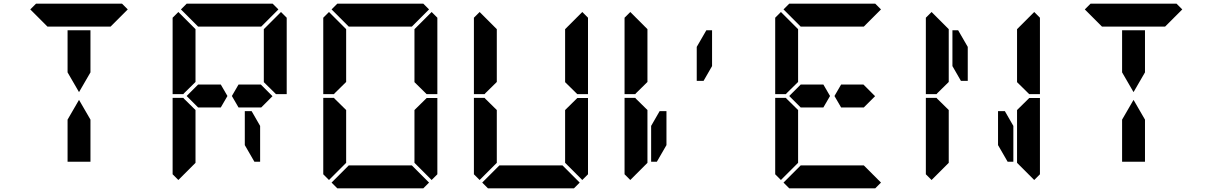

<svg xmlns="http://www.w3.org/2000/svg" viewBox="-20 -1020 6568 1040"><path d="M346 -731V-856H470V-731V-628L408 -521L346 -628ZM144 -969 175 -1000H346H470H641L672 -969L579 -876H554H470H346H262H243H237ZM470 -269V-144H346V-269V-372L408 -479L470 -372Z M977 -515 973 -510H915V-924L946 -955L1039 -862V-698V-590V-576ZM1393 -562 1456 -499 1395 -438H1367H1331H1272L1236 -500L1272 -562H1331H1368ZM1039 -144V-138L946 -45L915 -76V-490H973L977 -485L1039 -424V-384V-302ZM1502 -955 1533 -924V-510H1475L1471 -514L1409 -575V-586V-698V-856V-862ZM1389 -338V-144H1358L1306 -234V-418H1343ZM960 -969 991 -1000H1162H1286H1457L1488 -969L1395 -876H1370H1286H1162H1078H1059H1053ZM1176 -562 1212 -500 1176 -438H1117H1080H1053L991 -500L1053 -562H1080H1117Z M1793 -515 1789 -510H1731V-924L1762 -955L1855 -862V-698V-590V-576ZM1855 -144V-138L1762 -45L1731 -76V-490H1789L1793 -485L1855 -424V-384V-302ZM2287 -485 2291 -489H2349V-76L2318 -45L2225 -138V-144V-302V-396V-424ZM2318 -955 2349 -924V-510H2291L2287 -514L2225 -575V-586V-698V-856V-862ZM2304 -31 2273 0H2102H1978H1807L1776 -31L1869 -124H1894H1978H2102H2186H2211ZM1776 -969 1807 -1000H1978H2102H2273L2304 -969L2211 -876H2186H2102H1978H1894H1875H1869Z M2609 -515 2605 -510H2547V-924L2578 -955L2671 -862V-698V-590V-576ZM2671 -144V-138L2578 -45L2547 -76V-490H2605L2609 -485L2671 -424V-384V-302ZM3103 -485 3107 -489H3165V-76L3134 -45L3041 -138V-144V-302V-396V-424ZM3134 -955 3165 -924V-510H3107L3103 -514L3041 -575V-586V-698V-856V-862ZM3120 -31 3089 0H2918H2794H2623L2592 -31L2685 -124H2710H2794H2918H3002H3027Z M3425 -515 3421 -510H3363V-924L3394 -955L3487 -862V-698V-590V-576ZM3487 -144V-138L3394 -45L3363 -76V-490H3421L3425 -485L3487 -424V-384V-302ZM3754 -766 3806 -856H3837V-662L3791 -582H3754ZM3590 -234 3538 -144H3507V-338L3553 -418H3590Z M4241 -515 4237 -510H4179V-924L4210 -955L4303 -862V-698V-590V-576ZM4657 -562 4720 -499 4659 -438H4631H4595H4536L4500 -500L4536 -562H4595H4632ZM4303 -144V-138L4210 -45L4179 -76V-490H4237L4241 -485L4303 -424V-384V-302ZM4752 -31 4721 0H4550H4426H4255L4224 -31L4317 -124H4342H4426H4550H4634H4659ZM4224 -969 4255 -1000H4426H4550H4721L4752 -969L4659 -876H4634H4550H4426H4342H4323H4317ZM4440 -562 4476 -500 4440 -438H4381H4344H4317L4255 -500L4317 -562H4344H4381Z M5057 -515 5053 -510H4995V-924L5026 -955L5119 -862V-698V-590V-576ZM5119 -144V-138L5026 -45L4995 -76V-490H5053L5057 -485L5119 -424V-384V-302ZM5551 -485 5555 -489H5613V-76L5582 -45L5489 -138V-144V-302V-396V-424ZM5582 -955 5613 -924V-510H5555L5551 -514L5489 -575V-586V-698V-856V-862ZM5469 -338V-144H5438L5386 -234V-418H5423ZM5139 -662V-856H5170L5222 -766V-582H5185Z M6058 -731V-856H6182V-731V-628L6120 -521L6058 -628ZM5856 -969 5887 -1000H6058H6182H6353L6384 -969L6291 -876H6266H6182H6058H5974H5955H5949ZM6182 -269V-144H6058V-269V-372L6120 -479L6182 -372Z"/></svg>

Font: DSEG14 Classic
Style: Bold
Weight: 700
Designer: Keshikan(Twitter:@keshinomi_88pro)
Version: Version 0.46